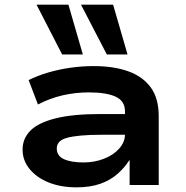

<svg xmlns="http://www.w3.org/2000/svg" viewBox="-20 -795 801 825"><path d="M309 10Q241 10 189 -11Q137 -32 107 -69Q77 -106 77 -152Q77 -200 111 -234Q145 -268 219 -286.5Q293 -305 412 -305H539V-216H420Q365 -216 327.5 -212.5Q290 -209 267 -202.5Q244 -196 234 -184.5Q224 -173 224 -157Q224 -125 255 -111Q286 -97 339 -97Q386 -97 427 -113Q468 -129 492.5 -157Q517 -185 517 -217V-317Q517 -361 477 -379.5Q437 -398 362 -398Q304 -398 249.5 -385.5Q195 -373 143 -346L103 -451Q144 -471 189 -484Q234 -497 283 -504Q332 -511 382 -511Q469 -511 531.5 -488.5Q594 -466 628 -419Q662 -372 662 -296V0H537V-107H536Q515 -74 484 -47Q453 -20 410 -5Q367 10 309 10ZM439 -561 328 -775H466L528 -561ZM247 -561 137 -775H274L336 -561Z"/></svg>

Font: Nunito Sans 7pt Expanded
Style: Bold
Weight: 700
Width: 7
Designer: Vernon Adams
Foundry: Vernon Adams
Version: Version 3.101;gftools[0.9.27]